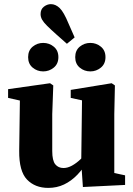

<svg xmlns="http://www.w3.org/2000/svg" viewBox="-20 -897 647 932"><path d="M214.5 15.1Q150 15.1 111.1 -25.4Q72.2 -65.9 73.2 -164.9L76.9 -433.8L108.5 -401.8L19.3 -421.8V-464.2L223 -493L238.6 -482.3L233.6 -342.7V-164Q233.6 -117.4 248.3 -99.4Q263 -81.4 288.2 -81.4Q308.2 -81.4 329.4 -93Q350.7 -104.7 370.9 -123.9Q391.1 -143 405.9 -163.7L428.7 -124.3H409.4Q386 -80.5 356 -49.3Q326.1 -18.2 290.9 -1.5Q255.7 15.1 214.5 15.1ZM382.4 10.8 374.3 -106.9V-108.2L378.1 -409.9L323.3 -421.8V-460.6L522.1 -493L537.8 -482.3L534.8 -342.7V-57.1L587.2 -45.9V0.7ZM189.8 -550.4Q160.4 -550.4 138.5 -568.8Q116.5 -587.1 116.5 -619.6Q116.5 -652.1 138.5 -670.4Q160.4 -688.7 189.8 -688.7Q218.7 -688.7 241.1 -670.4Q263.4 -652.1 263.4 -619.6Q263.4 -587.1 241.1 -568.8Q218.7 -550.4 189.8 -550.4ZM304.8 -684.5 254.4 -729.1Q225.3 -755.1 208.5 -771.8Q191.7 -788.4 184.3 -801.5Q177 -814.6 177 -828.6Q177 -852.2 193.1 -864.6Q209.2 -876.9 227.1 -876.9Q249.9 -876.9 269.8 -857.8Q289.6 -838.6 312.3 -783.5L342.3 -715.4ZM418.7 -550.4Q389 -550.4 367.1 -568.8Q345.1 -587.1 345.1 -619.6Q345.1 -652.1 367.1 -670.4Q389 -688.7 418.7 -688.7Q447.4 -688.7 469.7 -670.4Q492 -652.1 492 -619.6Q492 -587.1 469.7 -568.8Q447.4 -550.4 418.7 -550.4Z"/></svg>

Font: Source Serif 4 Variable
Style: Regular
Weight: 400
Designer: Frank Grießhammer
Foundry: Adobe
Version: Version 4.005;hotconv 1.1.0;makeotfexe 2.6.0